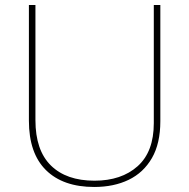

<svg xmlns="http://www.w3.org/2000/svg" viewBox="-20 -734 752 764"><path d="M618 -252Q618 -163 584.5 -105Q551 -47 492 -18.5Q433 10 355 10Q231 10 163 -57Q95 -124 95 -254V-714H121V-256Q121 -136 182.5 -75.5Q244 -15 356 -15Q463 -15 527.5 -72.5Q592 -130 592 -244V-714H618Z"/></svg>

Font: Noto Sans Kannada Thin
Style: Regular
Weight: 100
Designer: Jelle Bosma - Monotype Design Team
Foundry: Monotype Imaging Inc.
Version: Version 2.005; ttfautohint (v1.8.4.7-5d5b)